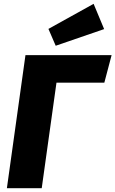

<svg xmlns="http://www.w3.org/2000/svg" viewBox="-20 -983 603 1003"><path d="M524 -831 469 -963 233 -832 271 -744ZM563 -695H113L16 0H198L275 -551H525Z"/></svg>

Font: Fira Sans ExtraBold
Style: Italic
Weight: 800
Italic angle: -8°
Designer: bBox Type GmbH & Carrois Corporate GbR & Edenspiekermann AG
Foundry: bBox Type GmbH & Carrois Corporate GbR & Edenspiekermann AG
Version: Version 4.301;PS 004.301;hotconv 1.0.88;makeotf.lib2.5.64775